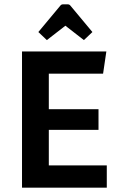

<svg xmlns="http://www.w3.org/2000/svg" viewBox="-20 -861 556 881"><path d="M204 -265V-102H470V0H81V-625H468L453 -523H204V-360H432V-265ZM195 -677 156 -714 256 -834Q261 -841 268 -841H292Q299 -841 304 -834L404 -714L365 -677L280 -743Z"/></svg>

Font: Changa Medium
Style: Regular
Weight: 500
Designer: Eduardo Rodriguez Tunni
Foundry: Eduardo Rodriguez Tunni
Version: Version 3.003